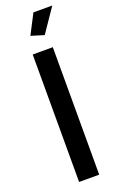

<svg xmlns="http://www.w3.org/2000/svg" viewBox="-174 -961 620 1005"><g transform="rotate(-20 136.0 -458.0)"><path d="M174 -784 264 -916H159L102 -806ZM80 0H192V-710H80Z"/></g></svg>

Font: FIGSv2-sans-serif SemiBold
Style: Regular
Weight: 600
Designer: Matt McInerney, Pablo Impallari, Rodrigo Fuenzalida,Mirko Velimirovic
Foundry: Matt McInerney, Pablo Impallari, Rodrigo Fuenzalida
Version: Version 4.021;hotconv 1.0.109;makeotfexe 2.5.65596